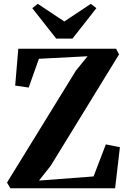

<svg xmlns="http://www.w3.org/2000/svg" viewBox="-20 -1004 682 1024"><path d="M35 0 17.5 -30.5 385 -627.5 447 -704 187.5 -690.5 133 -537 61 -547.5 77.5 -744H599L615 -714L250.5 -120L188 -41L479 -63L544.5 -234L619.5 -219L594 0ZM280 -798 152 -960.5 181.5 -983.5 323 -889.5 464.5 -983.5 494 -960.5 366.5 -798Z"/></svg>

Font: Merriweather 96pt
Style: Bold
Weight: 700
Version: Version 2.100